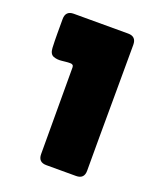

<svg xmlns="http://www.w3.org/2000/svg" viewBox="-92 -741 451 552"><g transform="rotate(20 133.5 -465.0)"><path d="M15.1 -657.2Q15.1 -682.6 40 -682.6H206.5Q231.4 -682.6 231.4 -657.2Q231.4 -586.4 231 -516.1Q230.5 -445.8 230.5 -375V-271.5Q230.5 -246.6 205.6 -246.6H114.7Q89.8 -246.6 89.8 -271.5Q89.8 -337.9 89.6 -404.1Q89.4 -470.2 89.4 -536.6Q89.4 -545.9 78.6 -545.7Q67.9 -545.4 53.7 -543.7Q39.6 -542 28.3 -546.4Q17.1 -550.8 16.1 -569.3Q15.1 -590.8 15.1 -613.3Q15.1 -635.7 15.1 -657.2Z"/></g></svg>

Font: Belanosima SemiBold
Style: Regular
Weight: 600
Designer: The DocRepair Project, Santiago Orozco
Foundry: Google
Version: Version 2.000